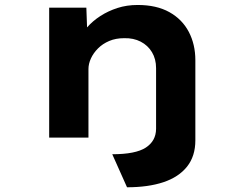

<svg xmlns="http://www.w3.org/2000/svg" viewBox="-20 -562 993 784"><path d="M498.7 202.7 438.4 67.8Q533.8 67.8 575.3 40.7Q616.8 13.7 617.3 -35.6V-283.8Q617.3 -320.9 600.6 -348.8Q583.9 -376.7 554.5 -391.9Q525.1 -407.1 487 -406.1Q452.8 -406.1 426 -394.7Q399.1 -383.3 380.2 -364.3Q361.2 -345.3 351.2 -323.2Q341.2 -301.1 341.2 -280.3V0H180.8V-530.7H332.6L335.5 -450.1Q358.3 -476.2 389.8 -496.6Q421.2 -516.9 459.3 -529.3Q497.5 -541.7 542.3 -541.7Q619 -541.7 671.5 -512.5Q724 -483.2 750.9 -431.9Q777.7 -380.6 777.7 -316V11.2Q777.7 75.9 743.6 118.6Q709.4 161.3 647.2 182Q585.1 202.7 498.7 202.7Z"/></svg>

Font: Lexend Tera
Style: Regular
Weight: 400
Designer: Bonnie Shaver-Troup, Thomas Jockin
Foundry: Lexend
Version: Version 1.007